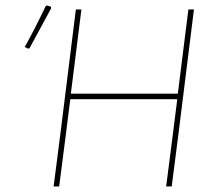

<svg xmlns="http://www.w3.org/2000/svg" viewBox="-20 -671 773 691"><path d="M678 -637 623 -195 598 0H578L603 -195L618 -314H233L218 -195L193 0H173L198 -195L253 -637H273L235 -334H620L658 -637ZM150 -651 163 -647 164 -641Q141 -598 86 -497L81 -496L69 -502Q103 -562 145 -650Z"/></svg>

Font: Luna Sans Thin
Style: Italic
Weight: 250
Italic angle: -7°
Designer: Juan Pablo del Peral
Foundry: Huerta Tipografica
Version: Version 2.001; ttfautohint (v1.5)